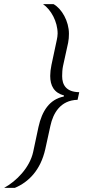

<svg xmlns="http://www.w3.org/2000/svg" viewBox="-86 -763 420 933"><path d="M-66 150H-14C53 122 111 64 134 -38L159 -152C172 -212 207 -276 291 -278L299 -315C235 -316 216 -351 216 -393C216 -409 217 -426 220 -441L245 -555C248 -570 249 -584 249 -599C249 -660 214 -721 174 -743H123C162 -716 194 -658 194 -600C194 -589 192 -579 190 -569L164 -447C160 -428 158 -410 158 -394C158 -346 177 -312 225 -299L224 -294C154 -280 118 -223 101 -146L75 -24C58 52 -6 117 -66 150Z"/></svg>

Font: Saira UNSAM Light Italic
Style: Regular
Weight: 300
Italic angle: -12°
Designer: Hector Gatti with collaboration of the Omnibus-Type team
Foundry: Omnibus-Type
Version: Version 0.072;PS 000.072;hotconv 1.0.88;makeotf.lib2.5.64775